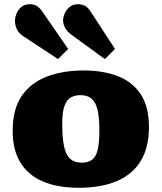

<svg xmlns="http://www.w3.org/2000/svg" viewBox="-20 -876 766 910"><path d="M353 14Q253 14 183 -16Q113 -46 76.5 -106Q40 -166 40 -256Q40 -359 83 -421.5Q126 -484 202 -513Q278 -542 377 -542Q468 -542 537.5 -515.5Q607 -489 646.5 -430Q686 -371 686 -273Q686 -178 647.5 -114Q609 -50 534.5 -18Q460 14 353 14ZM368 -105Q401 -105 419 -121Q437 -137 444 -170.5Q451 -204 451 -256Q451 -309 445 -342Q439 -375 427 -393Q415 -411 398.5 -418Q382 -425 361 -425Q336 -425 316.5 -414.5Q297 -404 286 -375Q275 -346 275 -290Q275 -223 283.5 -182.5Q292 -142 312.5 -123.5Q333 -105 368 -105ZM255 -596 91 -704Q69 -718 60 -737.5Q51 -757 51 -776Q51 -794 58.5 -812.5Q66 -831 82 -843.5Q98 -856 121 -856Q138 -856 152 -849Q166 -842 180 -822L303 -644ZM477 -596 319 -711Q297 -727 288 -745Q279 -763 279 -779Q279 -794 286.5 -812Q294 -830 310 -843Q326 -856 349 -856Q367 -856 381.5 -849Q396 -842 409 -822L525 -644Z"/></svg>

Font: Literata Variable Black
Style: Regular
Weight: 900
Designer: Latin by Veronika Burian and Jose Scaglione. Greek by Irene Vlachou. Cyrillic by Vera Evstafieva.
Foundry: TypeTogether
Version: Version 3.021